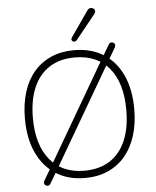

<svg xmlns="http://www.w3.org/2000/svg" viewBox="-63 -994 876 1079"><g transform="rotate(-5 375.5 -454.0)"><path d="M375 8Q280 8 211 -36Q142 -80 104.5 -161Q67 -242 67 -353Q67 -437 88 -503.5Q109 -570 149 -616.5Q189 -663 246 -688Q303 -713 375 -713Q471 -713 540.5 -669.5Q610 -626 647 -545.5Q684 -465 684 -354Q684 -270 662.5 -203Q641 -136 601 -89Q561 -42 504 -17Q447 8 375 8ZM375 -33Q459 -33 518 -70.5Q577 -108 608 -179.5Q639 -251 639 -353Q639 -505 570.5 -588.5Q502 -672 375 -672Q292 -672 233 -634.5Q174 -597 143 -525.5Q112 -454 112 -353Q112 -202 181 -117.5Q250 -33 375 -33ZM178 23Q174 30 168.5 32Q163 34 157 32.5Q151 31 147 27Q143 23 142.5 16.5Q142 10 146 3L184 -62L197 -84L521 -640L534 -662L573 -728Q577 -735 582.5 -737Q588 -739 594 -737.5Q600 -736 604 -732Q608 -728 608.5 -721.5Q609 -715 605 -708L567 -643L554 -621L230 -65L217 -43ZM396 -768Q391 -762 384.5 -761Q378 -760 373 -763Q368 -766 366.5 -772Q365 -778 370 -785L469 -928Q475 -937 482.5 -939.5Q490 -942 497 -940Q504 -938 508.5 -933Q513 -928 513 -921Q513 -914 507 -906Z"/></g></svg>

Font: Nunito ExtraLight ExtraLight
Style: Regular
Weight: 250
Version: Version 3.602